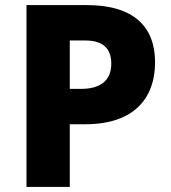

<svg xmlns="http://www.w3.org/2000/svg" viewBox="-20 -734 670 754"><path d="M321 -714H84V0H254V-246H314C520 -246 589 -362 589 -489C589 -631 503 -714 321 -714ZM315 -575C385 -575 417 -543 417 -484C417 -413 368 -385 299 -385H254V-575Z"/></svg>

Font: Noto Sans Arabic ExtBd
Style: Regular
Weight: 800
Designer: Monotype Design Team, Nadine Chahine, Nizar Qandah and Khaled Hosny
Foundry: Monotype Imaging Inc.
Version: Version 2.012